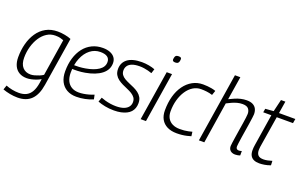

<svg xmlns="http://www.w3.org/2000/svg" viewBox="-103 -1226 3070 1933"><g transform="rotate(20 1431.5 -260.0)"><path d="M0 191 16 144Q48 157 84.5 164Q121 171 155 171Q203 171 236.5 153.5Q270 136 290.5 99Q311 62 320 5L326 -38Q305 -25 279 -15.5Q253 -6 227.5 -0.5Q202 5 180 5Q132 5 97.5 -15.5Q63 -36 45.5 -74.5Q28 -113 28 -165Q28 -242 46 -310Q64 -378 100 -431Q136 -484 190 -514Q244 -544 316 -544Q335 -544 354.5 -542Q374 -540 393 -536.5Q412 -533 429.5 -528Q447 -523 460 -517L377 5Q360 114 306.5 167Q253 220 160 220Q119 220 77.5 212Q36 204 0 191ZM396 -480Q379 -487 358.5 -492Q338 -497 307 -497Q257 -497 216.5 -471Q176 -445 147 -400.5Q118 -356 102 -299.5Q86 -243 86 -181Q86 -114 117.5 -78.5Q149 -43 203 -43Q223 -43 246.5 -49.5Q270 -56 293.5 -65.5Q317 -75 334 -87Z M570 -281Q601 -280 635.5 -282Q670 -284 704 -290Q791 -305 840.5 -339Q890 -373 890 -425Q890 -461 864.5 -479Q839 -497 790 -497Q729 -497 681 -459.5Q633 -422 605.5 -355Q578 -288 578 -199Q578 -148 595 -112.5Q612 -77 644 -58Q676 -39 722 -39Q746 -39 772 -43Q798 -47 825.5 -54.5Q853 -62 880 -73L890 -26Q851 -9 804.5 0.5Q758 10 713 10Q653 10 610 -14.5Q567 -39 544 -84.5Q521 -130 521 -194Q521 -272 540.5 -336Q560 -400 596 -446.5Q632 -493 684 -518.5Q736 -544 800 -544Q845 -544 878 -530.5Q911 -517 928.5 -492.5Q946 -468 946 -434Q946 -362 885 -314.5Q824 -267 715 -248Q676 -241 637 -239.5Q598 -238 565 -240Z M941 -21 958 -69Q978 -61 1004.5 -53.5Q1031 -46 1061 -41.5Q1091 -37 1121 -37Q1171 -37 1204 -49.5Q1237 -62 1253 -84Q1269 -106 1269 -134Q1269 -163 1255 -182Q1241 -201 1218.5 -215Q1196 -229 1168.5 -240.5Q1141 -252 1114 -265Q1087 -278 1064 -295Q1041 -312 1027 -337Q1013 -362 1013 -398Q1013 -430 1025 -456.5Q1037 -483 1062 -503Q1087 -523 1126 -533.5Q1165 -544 1217 -544Q1255 -544 1293 -537Q1331 -530 1358 -519L1343 -472Q1324 -479 1302.5 -484.5Q1281 -490 1257.5 -493.5Q1234 -497 1210 -497Q1161 -497 1129.5 -485Q1098 -473 1083.5 -451.5Q1069 -430 1069 -403Q1069 -376 1082.5 -357Q1096 -338 1119 -324.5Q1142 -311 1169.5 -299.5Q1197 -288 1224 -275.5Q1251 -263 1274 -245.5Q1297 -228 1311 -203.5Q1325 -179 1325 -142Q1325 -114 1316.5 -90Q1308 -66 1291 -47.5Q1274 -29 1248.5 -16.5Q1223 -4 1190 3Q1157 10 1115 10Q1063 10 1019 1Q975 -8 941 -21Z M1400 0 1485 -534H1542L1457 0ZM1544 -726Q1560 -726 1567.5 -721Q1575 -716 1574 -703Q1573 -685 1568.5 -674.5Q1564 -664 1555 -659.5Q1546 -655 1531 -655Q1517 -655 1509 -660Q1501 -665 1501 -678Q1503 -696 1507 -706.5Q1511 -717 1520 -721.5Q1529 -726 1544 -726Z M1789 10Q1728 10 1685.5 -11.5Q1643 -33 1621 -72.5Q1599 -112 1599 -168Q1599 -250 1618 -318.5Q1637 -387 1673.5 -437.5Q1710 -488 1760.5 -516Q1811 -544 1873 -544Q1896 -544 1919 -542Q1942 -540 1964.5 -536Q1987 -532 2009 -524L1992 -475Q1960 -485 1930 -488.5Q1900 -492 1870 -492Q1824 -492 1785 -468Q1746 -444 1717 -400.5Q1688 -357 1672 -300Q1656 -243 1656 -178Q1656 -134 1674 -103.5Q1692 -73 1725 -57Q1758 -41 1803 -41Q1829 -41 1851 -43Q1873 -45 1893.5 -49.5Q1914 -54 1933 -59L1939 -13Q1919 -7 1895.5 -1.5Q1872 4 1845 7Q1818 10 1789 10Z M2405 -74Q2405 -57 2413 -49Q2421 -41 2437 -41Q2444 -41 2451 -42.5Q2458 -44 2467 -47V0Q2455 5 2440.5 7.5Q2426 10 2414 10Q2394 10 2378 2.5Q2362 -5 2353 -19.5Q2344 -34 2344 -55Q2344 -65 2348 -92.5Q2352 -120 2357.5 -157Q2363 -194 2369.5 -234.5Q2376 -275 2382 -312.5Q2388 -350 2391.5 -378.5Q2395 -407 2395 -418Q2395 -451 2377 -472.5Q2359 -494 2313 -494Q2285 -494 2258.5 -487Q2232 -480 2205.5 -468.5Q2179 -457 2151 -442L2082 0H2024L2141 -740H2199L2159 -490Q2189 -505 2218.5 -517.5Q2248 -530 2278.5 -537Q2309 -544 2341 -544Q2381 -544 2406.5 -530.5Q2432 -517 2444 -493Q2456 -469 2456 -436Q2456 -426 2452 -397.5Q2448 -369 2442.5 -331Q2437 -293 2430 -252Q2423 -211 2417.5 -173.5Q2412 -136 2408.5 -109.5Q2405 -83 2405 -74Z M2790 -59 2792 -12Q2759 0 2729 5Q2699 10 2673 10Q2638 10 2614 -1Q2590 -12 2577.5 -34.5Q2565 -57 2565 -93Q2565 -104 2566 -119.5Q2567 -135 2570 -150L2623 -487H2536L2543 -527L2631 -534L2662 -664H2709L2688 -534H2863L2855 -487H2681L2627 -153Q2626 -142 2625 -132.5Q2624 -123 2624 -114Q2624 -80 2641 -61Q2658 -42 2699 -42Q2721 -42 2744 -47Q2767 -52 2790 -59Z"/></g></svg>

Font: Georama Light
Style: Italic
Weight: 300
Italic angle: -9°
Designer: Jean-Baptiste Levee
Foundry: Production Type
Version: Version 1.001